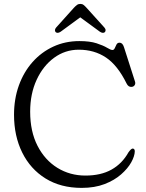

<svg xmlns="http://www.w3.org/2000/svg" viewBox="-20 -920 730 958"><path d="M652.5 -165Q652 -141 634.8 -110Q617.5 -79 584.2 -49.8Q551 -20.5 501.8 -1.5Q452.5 17.5 387.5 17.5Q283 17.5 207.2 -29.5Q131.5 -76.5 90.8 -159Q50 -241.5 50 -347.5Q50 -426.5 74.2 -493.8Q98.5 -561 142.5 -610.5Q186.5 -660 246 -687.5Q305.5 -715 376 -715Q428.5 -715 462 -704Q495.5 -693 514 -681.8Q532.5 -670.5 541 -670.5Q548.5 -670.5 552.5 -679.5Q556.5 -688.5 561.2 -697.8Q566 -707 576.5 -707Q591.5 -707 598.5 -685L653.5 -513.5Q657 -503 651.8 -495Q646.5 -487 636.5 -486.5Q620.5 -485 611.5 -503.5Q567 -594 508.8 -633Q450.5 -672 373 -672Q305 -672 250 -631.8Q195 -591.5 162.8 -521.8Q130.5 -452 130.5 -363Q130.5 -264 167.2 -192.5Q204 -121 266.5 -82.5Q329 -44 406 -44Q483.5 -44 536.5 -73.8Q589.5 -103.5 621 -160Q627.5 -169 633 -174.2Q638.5 -179.5 644 -178.5Q652.5 -177 652.5 -165ZM283 -762Q268 -752 258.5 -759Q254.5 -762.5 254.2 -769Q254 -775.5 260 -782.5L348.5 -881Q357 -890 364 -895.2Q371 -900.5 381 -900.5Q390.5 -900.5 397.2 -895.2Q404 -890 412 -881L501 -782.5Q507 -775.5 506.8 -769Q506.5 -762.5 502.5 -759Q493 -752 478 -762L380.5 -833.5Z"/></svg>

Font: Fraunces 9pt SuperSoft Light
Style: Regular
Weight: 300
Version: Version 1.000;[b76b70a41]